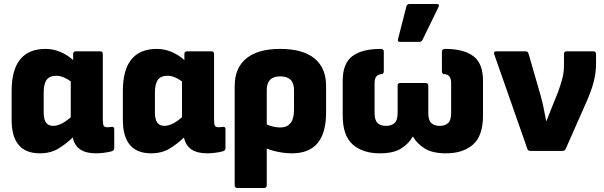

<svg xmlns="http://www.w3.org/2000/svg" viewBox="-20 -753 3014 958"><path d="M179 12Q38 12 38 -155V-299Q38 -509 208 -509Q245 -509 281 -494Q317 -479 345 -453V-484Q345 -497 359 -497H479Q493 -497 493 -484V-159Q493 -133 497.5 -125.5Q502 -118 517 -118Q524 -118 528.5 -119Q533 -120 539 -120Q550 -121 550 -108V-13Q550 -1 533 3Q517 7 497 9.5Q477 12 458 12Q359 12 343 -67Q311 -36 272 -12Q233 12 179 12ZM198 -190Q198 -125 245 -125Q284 -125 333 -168V-347Q294 -375 261 -375Q228 -375 213 -355Q198 -335 198 -291Z M734 12Q593 12 593 -155V-299Q593 -509 763 -509Q800 -509 836 -494Q872 -479 900 -453V-484Q900 -497 914 -497H1034Q1048 -497 1048 -484V-159Q1048 -133 1052.5 -125.5Q1057 -118 1072 -118Q1079 -118 1083.5 -119Q1088 -120 1094 -120Q1105 -121 1105 -108V-13Q1105 -1 1088 3Q1072 7 1052 9.5Q1032 12 1013 12Q914 12 898 -67Q866 -36 827 -12Q788 12 734 12ZM753 -190Q753 -125 800 -125Q839 -125 888 -168V-347Q849 -375 816 -375Q783 -375 768 -355Q753 -335 753 -291Z M1165 185Q1151 185 1151 171V-324Q1151 -414 1209 -461.5Q1267 -509 1378 -509Q1491 -509 1549 -461.5Q1607 -414 1607 -325V-191Q1607 12 1437 12Q1405 12 1371 5.5Q1337 -1 1311 -12V171Q1311 185 1297 185ZM1311 -303V-132Q1346 -117 1378 -117Q1447 -117 1447 -205V-304Q1447 -372 1378 -372Q1311 -372 1311 -303Z M1875 12Q1791 12 1740.5 -31.5Q1690 -75 1690 -177V-350Q1690 -437 1738.5 -473Q1787 -509 1879 -509Q1895 -509 1895 -496V-398Q1895 -383 1883 -383Q1849 -381 1849 -339V-190Q1849 -153 1864 -139Q1879 -125 1906 -125Q1933 -125 1948.5 -139Q1964 -153 1964 -189V-326Q1964 -339 1978 -339H2103Q2117 -339 2117 -326V-189Q2117 -153 2132 -139Q2147 -125 2174 -125Q2201 -125 2216 -139Q2231 -153 2231 -190V-339Q2231 -381 2198 -383Q2185 -383 2185 -398V-496Q2185 -509 2202 -509Q2293 -509 2341.5 -473Q2390 -437 2390 -350V-177Q2390 -75 2340 -31.5Q2290 12 2206 12Q2137 12 2098.5 -12.5Q2060 -37 2041 -71H2039Q2021 -38 1983 -13Q1945 12 1875 12ZM1976 -544Q1962 -544 1966 -558L2008 -722Q2011 -733 2024 -733H2159Q2176 -733 2167 -716L2088 -554Q2083 -544 2071 -544Z M2626 0Q2614 0 2611 -11L2446 -482Q2441 -497 2457 -497H2601Q2614 -497 2617 -486L2677 -278Q2686 -246 2692.5 -214Q2699 -182 2705 -150H2707Q2715 -170 2723 -190.5Q2731 -211 2739 -231L2763 -290Q2776 -325 2785 -358Q2794 -391 2794 -427V-483Q2794 -497 2807 -497H2941Q2954 -497 2954 -482V-436Q2954 -389 2942 -344Q2930 -299 2909 -251L2803 -11Q2798 0 2787 0Z"/></svg>

Font: Sofia Sans Black
Style: Regular
Weight: 900
Designer: Botio Nikoltchev, Ani Petrova
Foundry: lettersoup
Version: Version 4.100; ttfautohint (v1.8.3)